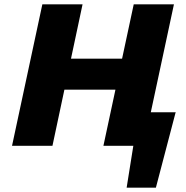

<svg xmlns="http://www.w3.org/2000/svg" viewBox="-20 -678 866 893"><path d="M623 0 656 -156H798L685 0ZM569 195 625 -156H797L705 195ZM461 0 602 -658H789L648 0ZM36 0 177 -658H364L224 0ZM145 -261 176 -405H648L617 -261Z"/></svg>

Font: Ysabeau Black
Style: Italic
Weight: 900
Italic angle: -12°
Version: Version 2.000;gftools[0.9.27.dev2+g8671c4b]